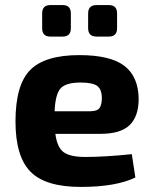

<svg xmlns="http://www.w3.org/2000/svg" viewBox="-20 -724 603 756"><path d="M227 -580H178Q146 -580 146 -613V-671Q146 -704 178 -704H227Q259 -704 259 -671V-613Q259 -580 227 -580ZM409 -580H360Q327 -580 327 -613V-671Q327 -704 360 -704H409Q441 -704 441 -671V-613Q441 -580 409 -580ZM376 -197H198Q205 -143 231 -124.5Q257 -106 315 -106Q394 -106 499 -117L513 -25Q436 12 298 12Q159 12 100 -48Q41 -108 41 -246Q41 -390 99 -448.5Q157 -507 292 -507Q415 -507 470 -464.5Q525 -422 526 -335Q526 -266 490.5 -231.5Q455 -197 376 -197ZM195 -286H335Q363 -286 372 -299Q381 -312 381 -337Q381 -372 363 -385.5Q345 -399 297 -399Q240 -399 219 -376.5Q198 -354 195 -286Z"/></svg>

Font: Exo 2.0
Style: Bold
Weight: 700
Designer: Natanael Gama
Version: Version 1.001;PS 001.001;hotconv 1.0.70;makeotf.lib2.5.58329